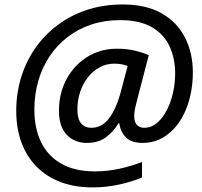

<svg xmlns="http://www.w3.org/2000/svg" viewBox="-20 -732 889 843"><path d="M385.7 90.8Q308.6 90.8 246.8 67.6Q185.1 44.4 141.4 0.5Q97.7 -43.5 74.5 -105.5Q51.3 -167.5 51.3 -245.1Q51.3 -322.3 72.8 -392.3Q94.2 -462.4 135 -520.8Q175.8 -579.1 233.2 -622.1Q290.5 -665 362.5 -688.7Q434.6 -712.4 518.6 -712.4Q622.1 -712.4 690.4 -673.1Q758.8 -633.8 792.7 -566.2Q826.7 -498.5 826.7 -414.1Q826.7 -362.3 816.4 -315.7Q806.2 -269 787.1 -230.5Q768.1 -191.9 740.7 -163.6Q713.4 -135.3 679.9 -119.9Q646.5 -104.5 607.4 -104.5Q556.6 -104.5 532.7 -128.9Q508.8 -153.3 503.9 -190.4H500Q478 -153.3 444.6 -128.9Q411.1 -104.5 361.8 -104.5Q307.1 -104.5 272.9 -140.4Q238.8 -176.3 238.8 -246.1Q238.8 -292.5 251.2 -333.7Q263.7 -375 286.9 -408.9Q310.1 -442.9 341.6 -467.3Q373 -491.7 411.1 -504.9Q449.2 -518.1 491.7 -518.1Q539.6 -518.1 573.2 -509.5Q606.9 -501 633.3 -490.2L585.9 -308.1Q578.1 -278.8 573.7 -259.3Q569.3 -239.7 569.3 -222.7Q569.3 -194.8 581.8 -182.9Q594.2 -170.9 613.3 -170.9Q637.7 -170.9 658.4 -184.3Q679.2 -197.8 695.8 -221.2Q712.4 -244.6 724.4 -275.1Q736.3 -305.7 742.7 -339.8Q749 -374 749 -408.7Q749 -475.6 724.4 -528.8Q699.7 -582 646.5 -612.8Q593.3 -643.6 506.3 -643.6Q439 -643.6 381.1 -624.3Q323.2 -605 277.1 -569.6Q231 -534.2 198.2 -485.4Q165.5 -436.5 148.2 -377Q130.9 -317.4 130.9 -250.5Q130.9 -168.5 160.6 -107.4Q190.4 -46.4 249.8 -12.9Q309.1 20.5 396 20.5Q451.7 20.5 504.4 8.8Q557.1 -2.9 603.5 -20.5V47.4Q553.7 67.9 498.3 79.3Q442.9 90.8 385.7 90.8ZM380.4 -170.9Q427.7 -170.9 458.7 -212.4Q489.7 -253.9 508.3 -320.8L540.5 -442.4Q530.3 -446.3 515.6 -449.5Q501 -452.6 482.9 -452.6Q447.3 -452.6 417.5 -436.5Q387.7 -420.4 365.7 -392.3Q343.8 -364.3 331.8 -328.1Q319.8 -292 319.8 -252Q319.8 -209.5 336.2 -190.2Q352.5 -170.9 380.4 -170.9Z"/></svg>

Font: Open Sans Medium
Style: Italic
Weight: 500
Italic angle: -12°
Designer: Monotype Design Team
Foundry: Monotype Imaging Inc.
Version: Version 3.000